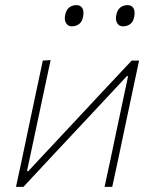

<svg xmlns="http://www.w3.org/2000/svg" viewBox="-20 -731 606 751"><path d="M42.5 0Q54.5 -56.5 66 -109Q77 -161 89.5 -221L100 -270.5Q113 -332 124.2 -385Q135.5 -438 147.5 -494L178 -496Q166 -439.5 154.5 -386Q143 -332 130 -270.5L85.5 -61.5H90.5L270 -253.5Q325 -312.5 382 -373.5Q439 -434 495 -494H524Q512 -438 500.8 -385Q489.5 -332 476.5 -270.5L466 -221Q453.5 -161 442.5 -109Q431 -56.5 419 0H389Q401 -56.5 412.5 -109Q423.5 -161 436 -221L481 -433H476L299.5 -244Q243.5 -184.5 186 -122.8Q128.5 -61 71.5 0ZM461 -628Q446 -628 438.5 -640.5Q433.5 -648.5 433.5 -659.5Q433.5 -666 435 -673Q439.5 -694 451.8 -702.5Q464 -711 479 -711Q495 -711 502 -699Q506.5 -691.5 506.5 -680Q506.5 -673.5 505 -666Q501.5 -646 489.5 -637Q477.5 -628 461 -628ZM261 -628Q246 -628 238.5 -640.5Q233.5 -648.5 233.5 -659.5Q233.5 -666 235 -673Q239.5 -694 251.8 -702.5Q264 -711 279 -711Q295 -711 302 -699Q306.5 -691.5 306.5 -680Q306.5 -673.5 305 -666Q301.5 -646 289.5 -637Q277.5 -628 261 -628Z"/></svg>

Font: Heraclito Thin
Style: Italic
Weight: 100
Italic angle: -12°
Designer: Kostas Bartsokas (font) & Cristiano Sobral (main changes)
Foundry: Kostas Bartsokas (font) & Cristiano Sobral (main changes)
Version: Version 1.00;July 8, 2020;FontCreator 13.0.0.2655 64-bit